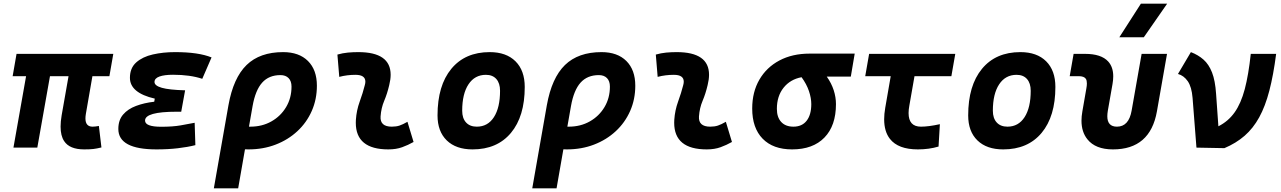

<svg xmlns="http://www.w3.org/2000/svg" viewBox="-20 -815 7071 1060"><path d="M444.8 9.8Q363.8 9.8 334 -36.1Q314.5 -65.4 314.5 -116.2Q314.5 -144 320.3 -178.2L358.4 -394.5H255.9L186 0H54.2L124 -394.5H49.8L71.3 -517.6H605.5L584 -394.5H490.2L454.1 -186.5Q451.7 -172.4 451.7 -161.1Q451.7 -115.7 491.2 -115.7Q498.5 -115.7 506.8 -116.7Q515.1 -117.7 525.9 -119.6L540 -1Q514.6 5.4 495.1 7.6Q475.6 9.8 444.8 9.8Z M844.2 9.8Q633.3 9.8 633.3 -103Q633.3 -151.9 659.7 -182.6Q686 -213.4 731 -230.2Q775.9 -247.1 831.5 -253.4L834.5 -270.5Q697.3 -302.2 697.3 -385.3Q697.3 -439.5 732.2 -470.5Q767.1 -501.5 824 -514.4Q880.9 -527.3 946.8 -527.3Q1075.7 -527.3 1147.9 -498L1096.7 -379.9Q1029.3 -402.3 935.5 -402.3Q887.7 -402.3 860.4 -392.6Q833 -382.8 833 -362.3Q833 -341.8 873.3 -330.3Q913.6 -318.8 1002 -316.4L980.5 -198.2H955.1Q780.8 -198.2 780.8 -149.4Q780.8 -115.2 870.1 -115.2Q933.6 -115.2 977.1 -122.8Q1020.5 -130.4 1054.7 -137.2L1058.6 -13.7Q1016.1 -2.9 962.2 3.4Q908.2 9.8 844.2 9.8Z M1543 -527.3Q1630.9 -527.3 1680.2 -478.3Q1729.5 -429.2 1729.5 -341.8Q1729.5 -266.6 1701.2 -202.4Q1672.9 -138.2 1621.6 -90.6Q1570.3 -43 1501.5 -16.6Q1432.6 9.8 1351.6 9.8Q1342.3 9.8 1332.5 9.3L1294.9 224.6H1160.6L1241.2 -233.9Q1268.1 -384.8 1341.3 -456.1Q1414.6 -527.3 1543 -527.3ZM1374.5 -229.5 1354.5 -115.7Q1358.4 -115.7 1362.3 -115.7Q1427.2 -115.7 1478.5 -144.8Q1529.8 -173.8 1559.6 -223.9Q1589.4 -273.9 1589.4 -336.9Q1589.4 -367.2 1573.2 -383.8Q1557.1 -400.4 1528.3 -400.4Q1464.8 -400.4 1427.5 -358.9Q1390.1 -317.4 1374.5 -229.5Z M2229.5 -142.6 2263.2 -31.2Q2233.4 -14.2 2200.2 -2.2Q2167 9.8 2124 9.8Q1944.3 9.8 1944.3 -137.2Q1944.3 -145 1944.8 -153.3Q1948.2 -205.6 1965.8 -253.9Q1983.4 -302.2 1994.1 -345.2Q1997.1 -355.5 1997.1 -364.3Q1997.1 -401.9 1942.4 -401.9Q1896 -401.9 1853 -390.6L1842.8 -513.7Q1871.6 -522 1900.4 -524.7Q1929.2 -527.3 1958 -527.3Q2136.7 -527.3 2136.7 -402.3Q2136.7 -376.5 2128.9 -345.2Q2117.7 -297.4 2101.1 -258.3Q2084.5 -219.2 2081.1 -172.4Q2077.1 -115.7 2143.1 -115.7Q2167.5 -115.7 2185.8 -121.8Q2204.1 -127.9 2229.5 -142.6Z M2588.9 9.8Q2497.6 9.8 2446.5 -39.8Q2395.5 -89.4 2395.5 -177.7Q2395.5 -342.8 2471.7 -435.1Q2547.9 -527.3 2683.6 -527.3Q2774.9 -527.3 2825.9 -476.6Q2877 -425.8 2877 -335Q2877 -172.4 2800.8 -81.3Q2724.6 9.8 2588.9 9.8ZM2612.3 -115.7Q2672.9 -115.7 2706.8 -168.2Q2740.7 -220.7 2740.7 -314Q2740.7 -355.5 2720.2 -378.7Q2699.7 -401.9 2662.6 -401.9Q2601.1 -401.9 2566.4 -349.4Q2531.7 -296.9 2531.7 -203.6Q2531.7 -162.1 2553 -138.9Q2574.2 -115.7 2612.3 -115.7Z M3300.8 -527.3Q3388.7 -527.3 3438 -478.3Q3487.3 -429.2 3487.3 -341.8Q3487.3 -266.6 3459 -202.4Q3430.7 -138.2 3379.4 -90.6Q3328.1 -43 3259.3 -16.6Q3190.4 9.8 3109.4 9.8Q3100.1 9.8 3090.3 9.3L3052.7 224.6H2918.5L2999 -233.9Q3025.9 -384.8 3099.1 -456.1Q3172.4 -527.3 3300.8 -527.3ZM3132.3 -229.5 3112.3 -115.7Q3116.2 -115.7 3120.1 -115.7Q3185.1 -115.7 3236.3 -144.8Q3287.6 -173.8 3317.4 -223.9Q3347.2 -273.9 3347.2 -336.9Q3347.2 -367.2 3331.1 -383.8Q3314.9 -400.4 3286.1 -400.4Q3222.7 -400.4 3185.3 -358.9Q3147.9 -317.4 3132.3 -229.5Z M3987.3 -142.6 4021 -31.2Q3991.2 -14.2 3958 -2.2Q3924.8 9.8 3881.8 9.8Q3702.1 9.8 3702.1 -137.2Q3702.1 -145 3702.6 -153.3Q3706.1 -205.6 3723.6 -253.9Q3741.2 -302.2 3752 -345.2Q3754.9 -355.5 3754.9 -364.3Q3754.9 -401.9 3700.2 -401.9Q3653.8 -401.9 3610.8 -390.6L3600.6 -513.7Q3629.4 -522 3658.2 -524.7Q3687 -527.3 3715.8 -527.3Q3894.5 -527.3 3894.5 -402.3Q3894.5 -376.5 3886.7 -345.2Q3875.5 -297.4 3858.9 -258.3Q3842.3 -219.2 3838.9 -172.4Q3835 -115.7 3900.9 -115.7Q3925.3 -115.7 3943.6 -121.8Q3961.9 -127.9 3987.3 -142.6Z M4353 9.8Q4248 9.8 4190.4 -49.3Q4132.8 -108.4 4132.8 -215.8Q4132.8 -307.1 4172.4 -375.2Q4211.9 -443.4 4283.2 -481.2Q4354.5 -519 4449.7 -519H4698.7L4677.2 -392.1H4544.4Q4570.3 -355.5 4582.8 -316.9Q4595.2 -278.3 4595.2 -240.2Q4595.2 -121.1 4531.7 -55.7Q4468.3 9.8 4353 9.8ZM4405.3 -388.7Q4342.8 -377 4305.9 -330.6Q4269 -284.2 4269 -213.9Q4269 -167.5 4293 -141.6Q4316.9 -115.7 4360.4 -115.7Q4407.7 -115.7 4433.3 -148.4Q4459 -181.2 4459 -240.2Q4459 -273.9 4446 -312.3Q4433.1 -350.6 4405.3 -388.7Z M5047.4 9.8Q4938.5 9.8 4893.1 -48.3Q4861.3 -88.9 4861.3 -156.7Q4861.3 -185.5 4867.2 -219.7L4897.5 -394.5H4756.8L4778.3 -517.6H5253.9L5232.4 -394.5H5028.8L5000.5 -232.9Q4996.1 -209.5 4996.1 -190.9Q4996.1 -115.7 5064.5 -115.7Q5106.4 -115.7 5168.9 -129.4L5161.6 -5.9Q5108.9 9.8 5047.4 9.8Z M5518.6 9.8Q5427.2 9.8 5376.2 -39.8Q5325.2 -89.4 5325.2 -177.7Q5325.2 -342.8 5401.4 -435.1Q5477.5 -527.3 5613.3 -527.3Q5704.6 -527.3 5755.6 -476.6Q5806.6 -425.8 5806.6 -335Q5806.6 -172.4 5730.5 -81.3Q5654.3 9.8 5518.6 9.8ZM5542 -115.7Q5602.5 -115.7 5636.5 -168.2Q5670.4 -220.7 5670.4 -314Q5670.4 -355.5 5649.9 -378.7Q5629.4 -401.9 5592.3 -401.9Q5530.8 -401.9 5496.1 -349.4Q5461.4 -296.9 5461.4 -203.6Q5461.4 -162.1 5482.7 -138.9Q5503.9 -115.7 5542 -115.7Z M6124.5 9.8Q6027.8 9.8 5983.4 -45.9Q5950.7 -86.4 5950.7 -148.9Q5950.7 -172.9 5955.6 -200.2L5977.5 -326.2Q5980.5 -342.3 5980.5 -354Q5980.5 -370.6 5975.1 -379.4Q5965.3 -394.5 5935.1 -394.5H5885.7L5907.2 -517.6H5970.7Q6059.6 -517.6 6098.1 -475.6Q6126 -444.8 6126 -393.6Q6126 -374 6122.1 -351.6L6096.2 -204.1Q6093.3 -187 6093.3 -173.3Q6093.3 -115.7 6146.5 -115.7Q6211.9 -115.7 6227.5 -204.1L6282.7 -517.6H6422.9L6367.2 -200.2Q6330.1 9.8 6124.5 9.8ZM6159.7 -609.4 6278.8 -794.9H6423.8L6294.9 -609.4Z M6585.4 0 6564 -274.4Q6559.1 -335.4 6537.4 -366.7Q6515.6 -397.9 6483.4 -406.7L6554.7 -527.3Q6595.2 -511.7 6624.5 -485.8Q6653.8 -460 6671.4 -415Q6689 -370.1 6693.8 -296.9L6706.5 -117.7Q6760.7 -145 6795.9 -194.3Q6831.1 -243.7 6852.1 -322.8Q6873 -401.9 6885.3 -517.6H7025.4Q7010.3 -400.4 6987.8 -314.2Q6965.3 -228 6931.9 -167.2Q6898.4 -106.4 6851.3 -65.4Q6804.2 -24.4 6739.7 2.9Z"/></svg>

Font: CaskaydiaCove NFP
Style: Bold Italic
Weight: 700
Italic angle: -10°
Designer: Aaron Bell
Foundry: Saja Typeworks
Version: Version 2111.001; VTT 6.35;Nerd Fonts 3.1.1